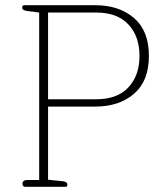

<svg xmlns="http://www.w3.org/2000/svg" viewBox="-20 -715 626 735"><path d="M66 -12Q66 -18 70.5 -22Q75 -26 84 -26H130V-667L84 -673Q65 -675 65 -686Q65 -695 73 -695H345Q436 -695 493 -646Q550 -597 550 -501Q550 -405 493 -356Q436 -307 345 -307H164V-27L222 -21Q238 -19 238 -8Q238 0 231 0H75Q71 0 68.5 -3.5Q66 -7 66 -12ZM348 -335Q429 -335 471.5 -380.5Q514 -426 514 -501Q514 -576 471.5 -621.5Q429 -667 348 -667H164V-335Z"/></svg>

Font: Maitree ExtraLight
Style: Regular
Weight: 250
Designer: CadsonDemak Team
Foundry: CadsonDemak
Version: Version 1.002